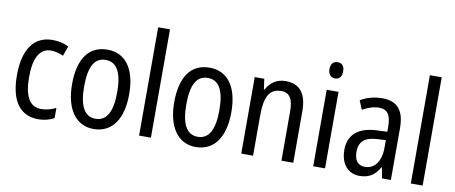

<svg xmlns="http://www.w3.org/2000/svg" viewBox="-67 -1039 3145 1327"><g transform="rotate(10 1505.5 -375.0)"><path d="M245 10C284 10 325 0 355 -18V-89C323 -73 288 -63 251 -63C172 -63 132 -131 132 -266C132 -403 172 -473 252 -473C279 -473 310 -464 337 -452L362 -521C333 -537 294 -547 248 -547C119 -547 47 -448 47 -265C47 -80 119 10 245 10Z M834 -269C834 -450 758 -547 634 -547C501 -547 433 -446 433 -269C433 -98 506 10 632 10C765 10 834 -99 834 -269ZM518 -269C518 -404 553 -475 634 -475C713 -475 750 -404 750 -269C750 -134 713 -62 634 -62C554 -62 518 -135 518 -269Z M1034 0V-760H951V0Z M1551 -269C1551 -450 1475 -547 1351 -547C1218 -547 1150 -446 1150 -269C1150 -98 1223 10 1349 10C1482 10 1551 -99 1551 -269ZM1235 -269C1235 -404 1270 -475 1351 -475C1430 -475 1467 -404 1467 -269C1467 -134 1430 -62 1351 -62C1271 -62 1235 -135 1235 -269Z M1883 -547C1827 -547 1777 -518 1750 -464H1745L1735 -537H1668V0H1751V-279C1751 -413 1782 -474 1867 -474C1925 -474 1950 -431 1950 -347V0H2033V-360C2033 -488 1982 -547 1883 -547Z M2216 -738C2186 -738 2167 -719 2167 -681C2167 -644 2186 -624 2216 -624C2245 -624 2263 -644 2263 -681C2263 -719 2246 -738 2216 -738ZM2256 -537H2173V0H2256Z M2563 -546C2506 -546 2453 -531 2410 -505L2436 -443C2476 -465 2514 -478 2552 -478C2609 -478 2636 -443 2636 -359V-324L2566 -321C2434 -316 2365 -256 2365 -150C2365 -58 2412 10 2499 10C2566 10 2606 -18 2639 -75H2642L2656 0H2718V-363C2718 -483 2672 -546 2563 -546ZM2579 -262 2636 -265V-213C2636 -113 2591 -58 2525 -58C2479 -58 2450 -87 2450 -151C2450 -220 2487 -258 2579 -262Z M2941 0V-760H2858V0Z"/></g></svg>

Font: Noto Sans Devanagari UI Condensed
Style: Regular
Weight: 400
Width: 3
Designer: Jelle Bosma - Monotype Design Team
Foundry: Monotype Imaging Inc.
Version: Version 2.004